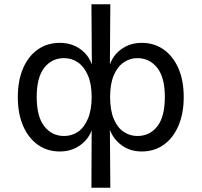

<svg xmlns="http://www.w3.org/2000/svg" viewBox="-20 -705 950 905"><path d="M411 180 412 -93H413Q397 -48 356.5 -19.5Q316 9 262 9Q203 9 158.5 -22.5Q114 -54 89 -111.5Q64 -169 64 -247Q64 -326 89 -383.5Q114 -441 158.5 -472Q203 -503 262 -503Q316 -503 356.5 -475Q397 -447 413 -401L411 -685H500L498 -401Q514 -447 554.5 -475Q595 -503 648 -503Q707 -503 751.5 -471.5Q796 -440 821 -383Q846 -326 846 -247Q846 -170 821 -112Q796 -54 751.5 -22.5Q707 9 648 9Q594 9 554.5 -19.5Q515 -48 498 -93L500 180ZM282 -64Q319 -64 348 -84Q377 -104 394.5 -145.5Q412 -187 412 -248Q412 -309 394.5 -349.5Q377 -390 348 -410.5Q319 -431 282 -431Q224 -431 188.5 -385.5Q153 -340 153 -248Q153 -155 189 -109.5Q225 -64 282 -64ZM627 -64Q686 -64 721.5 -109.5Q757 -155 757 -248Q757 -340 721 -385.5Q685 -431 627 -431Q592 -431 562.5 -410.5Q533 -390 516 -349.5Q499 -309 499 -248Q499 -186 516 -145Q533 -104 562.5 -84Q592 -64 627 -64Z"/></svg>

Font: Nunito Sans 8pt
Style: Regular
Weight: 400
Version: Version 3.101;gftools[0.9.27]